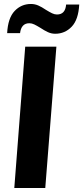

<svg xmlns="http://www.w3.org/2000/svg" viewBox="-20 -947 419 967"><path d="M52 0 107 -712H264L208 0ZM136 -927Q155 -927 172.5 -919.5Q190 -912 212 -897Q230 -886 242.5 -880Q255 -874 267 -874Q309 -874 313 -924H379Q375 -848 341 -812.5Q307 -777 258 -777Q239 -777 221.5 -785Q204 -793 183 -807Q165 -818 152.5 -824Q140 -830 128 -830Q87 -830 81 -780H16Q20 -856 53.5 -891.5Q87 -927 136 -927Z"/></svg>

Font: Muli ExtraBold
Style: Italic
Weight: 800
Italic angle: -4.541°
Designer: Vernon Adams
Foundry: Vernon Adams
Version: Version 2.000